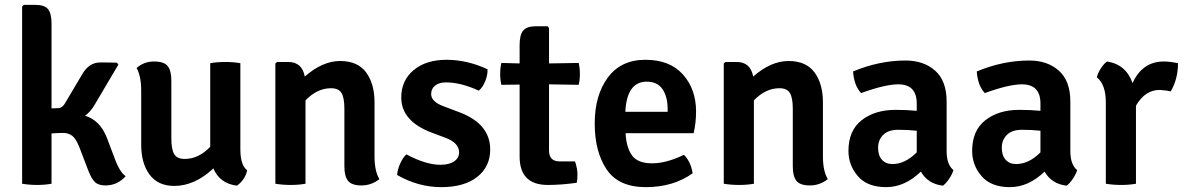

<svg xmlns="http://www.w3.org/2000/svg" viewBox="-20 -756 4870 790"><path d="M419 -191 449 -112Q471 -49 497 -31Q463 7 414 7Q385 7 370.5 -7Q356 -21 343 -55L307 -149Q293 -185 277.5 -197Q262 -209 240 -209Q218 -209 192 -207V0Q164 5 132.5 5Q101 5 71 0V-729L78 -736H125Q163 -736 177.5 -718.5Q192 -701 192 -659V-310L219 -311Q234 -311 245 -327L318 -450Q346 -499 392 -499Q438 -499 461 -498L467 -490L370 -326Q352 -295 330 -280Q391 -261 419 -191Z M561 -160V-383Q561 -443 542 -476Q572 -503 613.5 -503Q655 -503 670 -484Q685 -465 685 -425V-187Q685 -141 697 -121.5Q709 -102 740 -102Q797 -102 845 -152V-496Q873 -501 907 -501Q941 -501 969 -496V-141Q969 -77 997 -55Q988 -16 955 8Q884 -1 858 -63Q781 9 697 9Q630 9 595.5 -37.5Q561 -84 561 -160Z M1521 -335V-113Q1521 -52 1541 -19Q1508 7 1467.5 7Q1427 7 1412 -12Q1397 -31 1397 -71V-309Q1397 -354 1385 -373.5Q1373 -393 1342 -393Q1285 -393 1237 -343V0Q1209 5 1176 5Q1143 5 1113 0V-495L1120 -501H1166Q1223 -501 1234 -441Q1307 -505 1379.5 -505Q1452 -505 1486.5 -458Q1521 -411 1521 -335Z M1614 -36Q1615 -56 1626 -81.5Q1637 -107 1652 -121Q1732 -78 1792 -78Q1828 -78 1848.5 -92Q1869 -106 1869 -129Q1869 -168 1813 -189L1757 -210Q1631 -257 1631 -355Q1631 -425 1682 -467.5Q1733 -510 1817.5 -510Q1902 -510 1986 -471Q1987 -448 1976.5 -422Q1966 -396 1950 -383Q1876 -417 1815 -417Q1787 -417 1770.5 -404Q1754 -391 1754 -369Q1754 -337 1807 -318L1868 -295Q1997 -247 1997 -141Q1997 -70 1943.5 -28Q1890 14 1795.5 14Q1701 14 1614 -36Z M2361 -497Q2366 -477 2366 -451.5Q2366 -426 2361 -407L2239 -409V-137Q2239 -92 2282 -92H2346Q2356 -62 2356 -39Q2356 -16 2353 -4Q2290 5 2234 5Q2118 5 2118 -112V-408L2043 -407Q2038 -426 2038 -451.5Q2038 -477 2043 -497L2118 -495V-571Q2118 -613 2133 -630.5Q2148 -648 2185 -648H2233L2239 -641V-495Z M2834 -208H2554Q2557 -149 2580.5 -116.5Q2604 -84 2663 -84Q2722 -84 2794 -119Q2822 -92 2830 -43Q2750 14 2637.5 14Q2525 14 2476 -59Q2427 -132 2427 -248Q2427 -364 2481 -437Q2535 -510 2635.5 -510Q2736 -510 2790 -449.5Q2844 -389 2844 -297Q2844 -251 2834 -208ZM2641 -420Q2559 -420 2553 -296H2727V-308Q2727 -358 2706 -389Q2685 -420 2641 -420Z M3366 -335V-113Q3366 -52 3386 -19Q3353 7 3312.5 7Q3272 7 3257 -12Q3242 -31 3242 -71V-309Q3242 -354 3230 -373.5Q3218 -393 3187 -393Q3130 -393 3082 -343V0Q3054 5 3021 5Q2988 5 2958 0V-495L2965 -501H3011Q3068 -501 3079 -441Q3152 -505 3224.5 -505Q3297 -505 3331.5 -458Q3366 -411 3366 -335Z M3903 -56Q3898 -39 3885.5 -20.5Q3873 -2 3860 8Q3798 1 3769 -50Q3703 14 3626 14Q3549 14 3510 -31Q3471 -76 3471 -135Q3471 -219 3525.5 -261.5Q3580 -304 3665 -304Q3711 -304 3752 -300V-330Q3752 -409 3676 -409Q3622 -409 3523 -373Q3494 -404 3490 -462Q3598 -507 3706 -507Q3781 -507 3828 -465Q3875 -423 3875 -338V-134Q3875 -79 3903 -56ZM3652 -81Q3704 -81 3752 -129V-218Q3717 -222 3676 -222Q3635 -222 3614 -201Q3593 -180 3593 -148Q3593 -116 3609 -98.5Q3625 -81 3652 -81Z M4412 -56Q4407 -39 4394.5 -20.5Q4382 -2 4369 8Q4307 1 4278 -50Q4212 14 4135 14Q4058 14 4019 -31Q3980 -76 3980 -135Q3980 -219 4034.5 -261.5Q4089 -304 4174 -304Q4220 -304 4261 -300V-330Q4261 -409 4185 -409Q4131 -409 4032 -373Q4003 -404 3999 -462Q4107 -507 4215 -507Q4290 -507 4337 -465Q4384 -423 4384 -338V-134Q4384 -79 4412 -56ZM4161 -81Q4213 -81 4261 -129V-218Q4226 -222 4185 -222Q4144 -222 4123 -201Q4102 -180 4102 -148Q4102 -116 4118 -98.5Q4134 -81 4161 -81Z M4493 -438Q4497 -455 4509.5 -474.5Q4522 -494 4535 -503Q4613 -491 4640 -414Q4680 -503 4769 -503Q4792 -503 4827 -496Q4827 -431 4797 -380Q4782 -384 4752 -386Q4691 -386 4654 -321V0Q4626 5 4593 5Q4560 5 4530 0V-335Q4530 -408 4493 -438Z"/></svg>

Font: Signika Negative
Style: Semibold
Weight: 600
Designer: Anna Giedrys
Foundry: Anna Giedrys
Version: Version 1.001